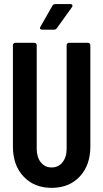

<svg xmlns="http://www.w3.org/2000/svg" viewBox="-20 -909 505 937"><path d="M186 -764.2Q179.2 -764.2 176.3 -767.8Q173.3 -771.5 176.8 -777.8L235.8 -880.9Q240.2 -889.2 251 -889.2H323.2Q330.6 -889.2 333 -884.5Q335.4 -879.9 331.1 -874L257.8 -772Q252.9 -764.2 244.1 -764.2ZM231.9 7.8Q147 7.8 95 -47.4Q43 -102.5 43 -193.8V-688Q43 -693.4 46.4 -696.8Q49.8 -700.2 55.2 -700.2H147Q152.3 -700.2 155.8 -696.8Q159.2 -693.4 159.2 -688V-182.1Q159.2 -142.1 179.2 -116.9Q199.2 -91.8 231.9 -91.8Q264.6 -91.8 284.9 -116.9Q305.2 -142.1 305.2 -182.1V-688Q305.2 -693.4 308.6 -696.8Q312 -700.2 316.9 -700.2H409.2Q414.1 -700.2 417.5 -696.8Q420.9 -693.4 420.9 -688V-193.8Q420.9 -102.5 369.1 -47.4Q317.4 7.8 231.9 7.8Z"/></svg>

Font: Barlow Condensed SemiBold
Style: Regular
Weight: 600
Width: 3
Designer: Jeremy Tribby
Foundry: Tribby Type
Version: Version 1.422;hotconv 1.0.109;makeotfexe 2.5.65596